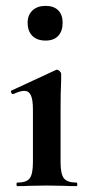

<svg xmlns="http://www.w3.org/2000/svg" viewBox="-20 -633 303 653"><path d="M39 -12Q70 -12 81 -26.5Q92 -41 92 -81V-260Q92 -294 85 -309Q78 -324 62 -324Q49 -324 25 -313H24Q20 -313 18 -318.5Q16 -324 19 -325L170 -395L173 -396Q178 -396 183 -391Q188 -386 188 -382V-360Q186 -320 186 -262V-81Q186 -41 197.5 -26.5Q209 -12 240 -12Q243 -12 243 -6Q243 0 240 0Q214 0 199 -1L139 -2L80 -1Q65 0 39 0Q36 0 36 -6Q36 -12 39 -12ZM74 -556Q74 -582 90.5 -597.5Q107 -613 135 -613Q163 -613 178 -598Q193 -583 193 -556Q193 -527 178 -511Q163 -495 135 -495Q106 -495 90 -511Q74 -527 74 -556Z"/></svg>

Font: Cormorant Infant
Style: Bold
Weight: 700
Designer: Christian Thalmann (Catharsis Fonts)
Foundry: Catharsis Fonts
Version: Version 4.000